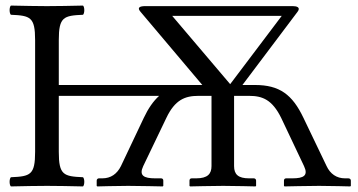

<svg xmlns="http://www.w3.org/2000/svg" viewBox="-20 -667 1283 689"><path d="M191 -122V-323H551C530 -304 512 -278 496 -244L414 -71C400 -43 378 -27 347 -27H335C331 -27 327 -24 327 -19V0L329 2C329 2 401 0 440 0C476 0 564 2 564 2L566 0V-19C566 -24 563 -27 558 -27H537C496 -27 478 -37 494 -71L577 -244C608 -309 644 -323 692 -323H739V-71C739 -43 725 -27 684 -27H668C663 -27 660 -24 660 -19V0L662 2C662 2 745 0 781 0C820 0 897 2 897 2L899 0V-19C899 -24 895 -27 891 -27H874C835 -27 820 -41 820 -71V-323H874C922 -323 957 -309 989 -244L1071 -71C1087 -37 1070 -27 1029 -27H1007C1002 -27 999 -24 999 -19V0L1001 2C1001 2 1090 0 1125 0C1164 0 1237 2 1237 2L1239 0V-19C1239 -24 1235 -27 1230 -27H1218C1188 -27 1165 -43 1152 -71L1069 -244C1029 -328 983 -362 895 -362H850L1048 -625C1060 -641 1044 -645 1031 -645H501C484 -645 470 -641 484 -625L706 -362H191V-523C191 -606 208 -611 278 -614C284 -620 284 -641 278 -647C234 -646 187 -645 148 -645C115 -645 66 -646 19 -647C13 -641 13 -620 19 -614C89 -611 106 -606 106 -523V-122C106 -39 89 -34 19 -31C13 -25 13 -4 19 2C64 1 113 0 149 0C185 0 233 1 278 2C284 -4 284 -25 278 -31C208 -34 191 -39 191 -122ZM806 -365 598 -610H991Z"/></svg>

Font: Libertinus Serif
Style: Regular
Weight: 400
Designer: Philipp H. Poll, Khaled Hosny
Foundry: Caleb Maclennan
Version: Version 7.050;RELEASE